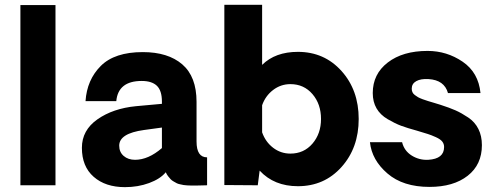

<svg xmlns="http://www.w3.org/2000/svg" viewBox="-20 -771 2055 799"><path d="M64.9 0V-750H210.9V0Z M500 7.8Q418.9 7.8 369.9 -35.2Q320.8 -78.1 320.8 -155.8Q320.8 -229 385.5 -274.4Q450.2 -319.8 545.9 -329.1L653.8 -338.9V-348.1Q653.8 -394 632.8 -414.1Q611.8 -434.1 569.8 -434.1Q471.7 -434.1 463.9 -350.1H335.9Q341.8 -439 399.4 -496.6Q457 -554.2 574.2 -554.2Q679.2 -554.2 738.5 -503.2Q797.9 -452.1 797.9 -347.2V-182.1Q797.9 -116.2 841.8 -116.2V0Q836.9 0 823.5 0.5Q810.1 1 802.2 1Q801.3 1 788.6 1Q775.9 1 772.9 1Q770 1 759 0.5Q748 0 744.1 -1Q740.2 -2 730.2 -3.9Q720.2 -5.9 715.6 -8.5Q710.9 -11.2 702.9 -15.6Q694.8 -20 689.9 -25.4Q685.1 -30.8 679.4 -37.8Q673.8 -44.9 669.9 -54.2Q647 -26.4 600.6 -9.3Q554.2 7.8 500 7.8ZM542 -106Q597.2 -106 653.8 -154.8V-240.2L579.1 -230Q476.1 -215.8 476.1 -165Q476.1 -138.2 494.6 -122.1Q513.2 -106 542 -106Z M1219.7 -555.2Q1329.6 -555.2 1401.1 -475.6Q1472.7 -396 1472.7 -275.9Q1472.7 -155.8 1401.1 -75.9Q1329.6 3.9 1219.7 3.9Q1120.6 3.9 1060.5 -61L1052.7 0L913.6 -1V-751H1070.8V-501Q1125.5 -555.2 1219.7 -555.2ZM1188.5 -131.8Q1244.6 -131.8 1280.3 -173.3Q1315.9 -214.8 1315.9 -275.9Q1315.9 -337.9 1280.3 -379.4Q1244.6 -420.9 1188.5 -420.9Q1148.4 -420.9 1116.5 -396.5Q1084.5 -372.1 1070.8 -333V-220.2Q1085 -180.2 1116.7 -156Q1148.4 -131.8 1188.5 -131.8Z M1767.1 6.8Q1657.2 6.8 1592.3 -49.1Q1527.3 -105 1519.5 -179.2H1653.3Q1662.1 -143.1 1693.6 -123.5Q1725.1 -104 1762.2 -106Q1828.1 -109.9 1828.1 -159.2Q1828.1 -172.4 1820.3 -182.1Q1812.5 -191.9 1793.5 -200.4Q1774.4 -209 1760.3 -213.4Q1746.1 -217.8 1715.3 -227.1Q1674.3 -238.3 1649.4 -247.6Q1624.5 -256.8 1593.5 -274.9Q1562.5 -293 1546.9 -320.1Q1531.2 -347.2 1531.2 -383.8Q1531.2 -462.9 1593.8 -511Q1656.2 -559.1 1759.3 -559.1Q1839.4 -559.1 1905.3 -514.2Q1971.2 -469.2 1979.5 -383.8H1844.2Q1829.1 -438 1763.2 -441.9Q1731 -443.8 1712.2 -433.3Q1693.4 -422.9 1693.4 -401.9Q1693.4 -394 1696.3 -387.5Q1699.2 -380.9 1706.3 -375.5Q1713.4 -370.1 1719.7 -366.5Q1726.1 -362.8 1739.3 -357.9Q1752.4 -353 1761 -350.6Q1769.5 -348.1 1786.4 -343Q1803.2 -337.9 1812.5 -335Q1850.6 -322.8 1875.5 -311.8Q1900.4 -300.8 1928.5 -282Q1956.5 -263.2 1970.9 -234.1Q1985.4 -205.1 1985.4 -167Q1985.4 -85.9 1926.3 -39.6Q1867.2 6.8 1767.1 6.8Z"/></svg>

Font: Oakes Grotesk
Style: Bold
Weight: 700
Designer: Samuel Oakes
Foundry: Samuel Oakes
Version: Version 1.0 | wf-rip DC20170320